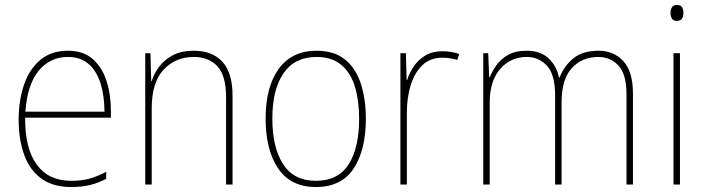

<svg xmlns="http://www.w3.org/2000/svg" viewBox="-20 -742 2839 772"><path d="M253 -538Q315 -538 353 -504.5Q391 -471 408.5 -416Q426 -361 426 -295V-269H81Q80 -146 127.5 -80.5Q175 -15 266 -15Q306 -15 337 -23Q368 -31 407 -51V-23Q375 -6 341.5 2Q308 10 266 10Q192 10 145.5 -24.5Q99 -59 77 -120Q55 -181 55 -261Q55 -338 76.5 -401Q98 -464 142 -501Q186 -538 253 -538ZM253 -513Q181 -513 135.5 -457.5Q90 -402 82 -293H400Q400 -356 384.5 -406Q369 -456 336.5 -484.5Q304 -513 253 -513Z M759 -538Q833 -538 874 -494Q915 -450 915 -357V0H889V-352Q889 -437 854.5 -475Q820 -513 759 -513Q686 -513 638 -462Q590 -411 590 -305V0H564V-528H585L588 -416H590Q599 -446 620 -474Q641 -502 675 -520Q709 -538 759 -538Z M1451 -264Q1451 -139 1402 -64.5Q1353 10 1250 10Q1149 10 1098.5 -64.5Q1048 -139 1048 -265Q1048 -393 1101 -465.5Q1154 -538 1253 -538Q1324 -538 1367.5 -502.5Q1411 -467 1431 -405Q1451 -343 1451 -264ZM1075 -265Q1075 -150 1118 -82.5Q1161 -15 1250 -15Q1340 -15 1382 -81.5Q1424 -148 1424 -264Q1424 -336 1407.5 -392Q1391 -448 1353 -480.5Q1315 -513 1253 -513Q1165 -513 1120 -447.5Q1075 -382 1075 -265Z M1758 -536Q1796 -536 1826 -525L1819 -501Q1805 -505 1790.5 -507.5Q1776 -510 1758 -510Q1710 -510 1678.5 -480Q1647 -450 1631.5 -400Q1616 -350 1616 -290V0H1590V-528H1612L1615 -420H1617Q1626 -449 1644 -475.5Q1662 -502 1690.5 -519Q1719 -536 1758 -536Z M2386 -538Q2448 -538 2486.5 -496Q2525 -454 2525 -366V0H2499V-364Q2499 -444 2466.5 -478.5Q2434 -513 2386 -513Q2320 -513 2279 -468Q2238 -423 2238 -331V0H2212V-358Q2212 -443 2179 -478Q2146 -513 2098 -513Q2033 -513 1991 -464.5Q1949 -416 1949 -329V0H1923V-528H1943L1947 -431H1949Q1958 -454 1975.5 -479Q1993 -504 2022.5 -521Q2052 -538 2098 -538Q2152 -538 2184.5 -508.5Q2217 -479 2228 -430H2230Q2248 -477 2285.5 -507.5Q2323 -538 2386 -538Z M2702 -722Q2718 -722 2723 -712Q2728 -702 2728 -690Q2728 -677 2722.5 -667.5Q2717 -658 2701 -658Q2687 -658 2681.5 -667.5Q2676 -677 2676 -690Q2676 -702 2681.5 -712Q2687 -722 2702 -722ZM2714 -528V0H2688V-528Z"/></svg>

Font: Noto Sans Myanmar UI SemiCondensed Thin
Style: Regular
Weight: 100
Width: 4
Designer: Monotype Design Team
Foundry: Monotype Imaging Inc.
Version: Version 2.103; ttfautohint (v1.8.4.7-5d5b)